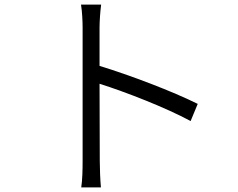

<svg xmlns="http://www.w3.org/2000/svg" viewBox="-20 -791 1040 839"><path d="M341 -87C341 -50 340 -3 335 28H421C418 -4 416 -55 416 -87L415 -425C526 -390 704 -321 813 -262L844 -337C736 -391 547 -463 415 -503V-670C415 -698 418 -741 422 -771H334C339 -741 341 -697 341 -670C341 -586 341 -139 341 -87Z"/></svg>

Font: ChiuKong Gothic CL Normal
Style: Regular
Weight: 350
Designer: Ryoko NISHIZUKA 西塚涼子 (kana, bopomofo & ideographs); Paul D. Hunt (Latin, Greek & Cyrillic); Sandoll Communications 산돌커뮤니
Foundry: Adobe
Version: Version 1.300